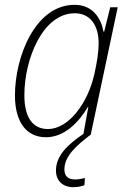

<svg xmlns="http://www.w3.org/2000/svg" viewBox="-20 -559 531 796"><path d="M171 10C248 10 308 -54 344 -115H346L326 -4C261 40 212 86 212 148C212 191 241 217 284 217C303 217 318 213 330 209L332 179C320 182 306 185 291 185C262 185 247 171 247 143C247 87 299 43 355 0H356L468 -529H437L412 -428H409C399 -483 365 -539 289 -539C128 -539 42 -327 42 -163C42 -55 88 10 171 10ZM179 -24C115 -24 81 -73 81 -164C81 -314 157 -504 290 -504C352 -504 389 -457 389 -379C389 -343 382 -300 371 -251C343 -127 262 -24 179 -24Z"/></svg>

Font: Noto Sans SemiCondensed ExtraLight
Style: Italic
Weight: 200
Width: 4
Italic angle: -12°
Designer: Monotype Design Team
Foundry: Monotype Imaging Inc.
Version: Version 2.013